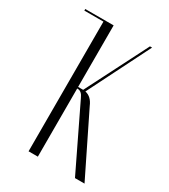

<svg xmlns="http://www.w3.org/2000/svg" viewBox="-132 -561 551 627"><g transform="rotate(30 143.5 -247.5)"><path d="M251 0 137 -236Q128 -257 113 -257H111V0H76V-489H4V-495H111V-263H123H130L248 -495H256L139 -262Q163 -257 175 -228L287 0Z"/></g></svg>

Font: Moniqa ExtLt Narrow Display
Style: Regular
Weight: 200
Width: 4
Designer: Rajesh Rajput
Foundry: Rajesh Rajput
Version: Version 1.000